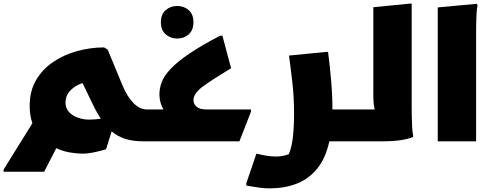

<svg xmlns="http://www.w3.org/2000/svg" viewBox="-44 -781 2723 1061"><path d="M749 0Q691 0 648.5 -13.5Q606 -27 573 -55L542 44Q508 54 474.5 61Q441 68 412 68Q380 68 342 61.5Q304 55 267 38L200 168H-24V156L135 -100Q128 -120 124 -144Q120 -168 120 -196Q120 -278 155.5 -338.5Q191 -399 250.5 -439Q310 -479 383 -499Q456 -519 531 -519L551 -507L633 -309Q659 -246 694 -211Q729 -176 769 -176V-20ZM318 -214Q318 -184 336.5 -163Q355 -142 385.5 -131Q416 -120 450 -120Q466 -120 482.5 -121.5Q499 -123 513 -125Q503 -141 492.5 -159Q482 -177 472 -198L412 -322Q372 -309 345 -281Q318 -253 318 -214Z M749 0V-156L769 -176H859Q837 -214 837 -260Q837 -294 850 -328Q863 -362 898.5 -400Q934 -438 1000.5 -483.5Q1067 -529 1173 -584H1185L1233 -404Q1137 -346 1081 -306Q1025 -266 1025 -228Q1025 -207 1042 -191.5Q1059 -176 1099 -176H1343V-164L1279 0ZM935 -568Q898 -568 871.5 -591.5Q845 -615 845 -658Q845 -702 871.5 -725Q898 -748 935 -748Q973 -748 999 -725Q1025 -702 1025 -658Q1025 -615 999 -591.5Q973 -568 935 -568Z M1373 68Q1402 75 1429 79.5Q1456 84 1481 84Q1503 84 1521 80Q1539 76 1552 71Q1568 34 1574.5 -23.5Q1581 -81 1581 -152Q1581 -241 1572 -322Q1563 -403 1553 -474L1757 -494H1769Q1778 -425 1785.5 -340.5Q1793 -256 1793 -176H1923V-20L1903 0H1776Q1755 95 1708 152Q1661 209 1594 234.5Q1527 260 1445 260Q1419 260 1389 256Q1359 252 1338 248Q1317 244 1317 244V232Z M1903 0V-156L1923 -176H2027Q2022 -192 2020.5 -214Q2019 -236 2019 -264V-741L2219 -761H2231V-192Q2231 -172 2231.5 -141Q2232 -110 2233.5 -80Q2235 -50 2239 -32V-24Q2209 -12 2167.5 -6Q2126 0 2063 0Z M2375 -740 2591 -760 2595 -752Q2591 -734 2589.5 -707Q2588 -680 2587.5 -652Q2587 -624 2587 -604V0H2375Z"/></svg>

Font: Kufam Black
Style: Regular
Weight: 900
Designer: Wael Morcos, Artur Schmal
Foundry: Original Type
Version: Version 1.301; ttfautohint (v1.8.3)